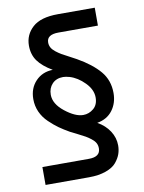

<svg xmlns="http://www.w3.org/2000/svg" viewBox="-86 -772 665 887"><g transform="rotate(-10 246.5 -328.5)"><path d="M421 -712V-628H236Q181 -628 181 -591Q181 -578 187 -567Q193 -556 206.5 -545.5Q220 -535 232 -528Q244 -521 265.5 -510Q287 -499 299 -492Q366 -454 402 -411.5Q438 -369 438 -309Q438 -262 412.5 -228Q387 -194 340 -186Q376 -166 396.5 -134.5Q417 -103 417 -67Q417 -46 410.5 -27Q404 -8 388 11.5Q372 31 338.5 43Q305 55 259 55H55V-29H273Q327 -29 327 -69Q327 -83 321 -94Q315 -105 301.5 -115.5Q288 -126 276.5 -132.5Q265 -139 243 -150Q221 -161 209 -167Q181 -183 160.5 -197.5Q140 -212 116.5 -234.5Q93 -257 80.5 -285Q68 -313 68 -345Q68 -396 99.5 -429Q131 -462 180 -463Q134 -490 112.5 -520Q91 -550 91 -592Q91 -643 129 -677.5Q167 -712 248 -712ZM251 -417Q233 -422 221 -422Q189 -422 170 -402Q151 -382 151 -351Q151 -308 198.5 -270.5Q246 -233 283 -233Q310 -233 331.5 -251Q353 -269 353 -303Q353 -340 320.5 -373Q288 -406 251 -417Z"/></g></svg>

Font: Baumans
Style: Regular
Weight: 400
Designer: Henadij Zarechnjuk
Foundry: Cyreal (www.cyreal.org)
Version: Version 001.002